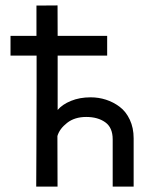

<svg xmlns="http://www.w3.org/2000/svg" viewBox="-20 -692 558 712"><path d="M475.6 0H397.9Q397.9 0 397.9 -45.4V-175.3Q397.9 -218.8 370.4 -238.5Q342.8 -258.3 299.8 -258.3Q256.8 -258.3 228.8 -236.3Q200.7 -214.4 192.9 -187.5L193.4 0H114.3Q114.3 -33.7 115 -138.7Q115.7 -243.7 115.7 -358.9V-485.8H19V-559.1H115.2Q115.2 -559.1 115.2 -671.4Q118.2 -671.4 151.6 -671.6Q185.1 -671.9 193.4 -671.9Q193.8 -645 193.8 -559.1H377.4V-485.8H193.8V-284.2Q210.9 -304.7 243.2 -317.9Q275.4 -331.1 315.9 -331.1Q345.7 -331.1 373 -322.3Q400.4 -313.5 423.8 -295.9Q447.3 -278.3 461.4 -248Q475.6 -217.8 475.6 -179.2Z"/></svg>

Font: Fantasque Sans Mono
Style: Regular
Weight: 400
Monospace: yes
Designer: Jany Belluz
Version: Version 1.8.0 ; ttfautohint (v1.8.2)